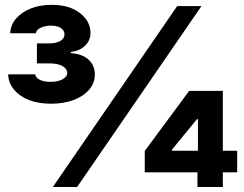

<svg xmlns="http://www.w3.org/2000/svg" viewBox="-20 -752 981 772"><path d="M192.4 0 692.4 -727.5H790L290 0ZM562 -59.1V-145L740.7 -386.7H876V-146H933.6V-59.1H876V0H773.9V-59.1ZM671.4 -146H775.9V-272.9H772L671.4 -150.4ZM186.5 -335Q107.9 -335 61 -368.9Q14.2 -402.8 12.7 -453.1H121.6Q123.5 -439 140.6 -430.9Q157.7 -422.9 182.6 -422.9Q210.9 -422.9 230.5 -432.6Q250 -442.4 250.5 -459Q250 -475.1 232.2 -485.8Q214.4 -496.6 179.7 -497.1H128.4V-577.6H179.7Q206.1 -577.6 222.7 -587.4Q239.3 -597.2 239.3 -613.8Q239.3 -629.4 225.1 -639.2Q210.9 -648.9 185.1 -648.9Q162.1 -648.9 144 -640.6Q126 -632.3 124.5 -618.2H21Q22.5 -651.9 44.9 -677.7Q67.4 -703.6 104.7 -718.3Q142.1 -732.9 188 -732.4Q258.3 -732.9 301 -699.7Q343.8 -666.5 343.8 -620.1Q343.8 -588.9 322 -568.1Q300.3 -547.4 264.6 -543V-538.6Q312.5 -534.7 336.9 -511.5Q361.3 -488.3 361.3 -452.1Q361.3 -418 338.4 -391.4Q315.4 -364.7 275.9 -349.9Q236.3 -335 186.5 -335Z"/></svg>

Font: Inter Tight ExtraBold
Style: Regular
Weight: 800
Designer: Rasmus Andersson
Foundry: rsms
Version: Version 3.004; ttfautohint (v1.8.4.7-5d5b)